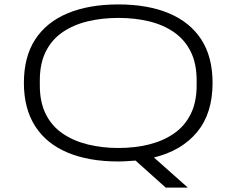

<svg xmlns="http://www.w3.org/2000/svg" viewBox="-20 -718 1069 868"><path d="M729 130 593 8Q574 9 554.5 10.5Q535 12 515 12Q382 12 286 -28Q190 -68 139 -147.5Q88 -227 88 -343Q88 -461 139 -539.5Q190 -618 286 -658Q382 -698 515 -698Q648 -698 743.5 -658Q839 -618 890 -539.5Q941 -461 941 -343Q941 -206 871.5 -121.5Q802 -37 676 -6L829 130ZM515 -49Q590 -49 654 -65Q718 -81 766.5 -114.5Q815 -148 842 -202Q869 -256 869 -332V-354Q869 -431 842 -485Q815 -539 766.5 -572.5Q718 -606 654 -621.5Q590 -637 515 -637Q441 -637 376.5 -621.5Q312 -606 263 -572.5Q214 -539 187 -485Q160 -431 160 -354V-332Q160 -256 187 -202Q214 -148 263 -114.5Q312 -81 376.5 -65Q441 -49 515 -49Z"/></svg>

Font: Archivo Expanded ExtraLight
Style: Regular
Weight: 250
Width: 7
Designer: Hector Gatti
Foundry: Omnibus-Type
Version: Version 2.001